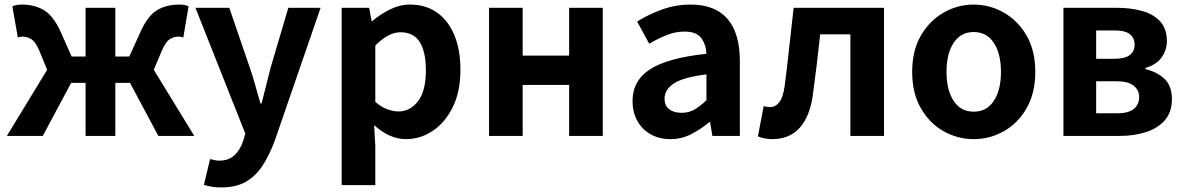

<svg xmlns="http://www.w3.org/2000/svg" viewBox="-20 -594 5181 839"><path d="M10 0 186 -289 152 -372Q136 -410 118 -422Q100 -434 78 -434Q73 -434 68 -433Q63 -432 58 -430L34 -566Q44 -571 54.5 -572.5Q65 -574 76 -574Q132 -574 173 -549Q214 -524 245 -455L293 -347H354V-560H484V-347H545L594 -455Q625 -524 665.5 -549Q706 -574 762 -574Q774 -574 784.5 -572.5Q795 -571 804 -566L781 -430Q776 -432 771 -433Q766 -434 760 -434Q739 -434 721 -422Q703 -410 687 -372L652 -289L829 0H672L548 -232H484V0H354V-232H291L167 0Z M948 225Q923 225 905.5 222Q888 219 871 214L898 101Q906 103 916.5 105.5Q927 108 937 108Q980 108 1005 84Q1030 60 1042 23L1052 -10L834 -560H982L1071 -300Q1084 -263 1095 -223Q1106 -183 1118 -142H1123Q1133 -181 1143 -221Q1153 -261 1163 -300L1240 -560H1381L1182 17Q1158 83 1127.5 129.5Q1097 176 1054 200.5Q1011 225 948 225Z M1473 215V-560H1593L1604 -502H1607Q1642 -532 1684.5 -553Q1727 -574 1772 -574Q1841 -574 1890.5 -538.5Q1940 -503 1966 -439Q1992 -375 1992 -289Q1992 -193 1958 -125Q1924 -57 1870 -21.5Q1816 14 1754 14Q1717 14 1682 -2Q1647 -18 1615 -47L1620 45V215ZM1721 -107Q1772 -107 1806.5 -151.5Q1841 -196 1841 -287Q1841 -367 1814.5 -410Q1788 -453 1730 -453Q1677 -453 1620 -395V-149Q1646 -126 1672.5 -116.5Q1699 -107 1721 -107Z M2117 0V-560H2264V-351H2467V-560H2614V0H2467V-223H2264V0Z M2910 14Q2860 14 2822.5 -7.5Q2785 -29 2764.5 -67Q2744 -105 2744 -152Q2744 -242 2821 -291.5Q2898 -341 3067 -359Q3065 -400 3044 -428Q3023 -456 2971 -456Q2932 -456 2894 -441Q2856 -426 2817 -403L2764 -500Q2814 -531 2873 -552.5Q2932 -574 2998 -574Q3105 -574 3159 -511.5Q3213 -449 3213 -327V0H3093L3083 -60H3079Q3042 -29 3000 -7.5Q2958 14 2910 14ZM2958 -101Q2990 -101 3015 -115.5Q3040 -130 3067 -156V-269Q2964 -256 2924 -229Q2884 -202 2884 -164Q2884 -131 2905 -116Q2926 -101 2958 -101Z M3354 14Q3321 14 3292 2L3317 -130Q3323 -129 3329.5 -127.5Q3336 -126 3344 -126Q3369 -126 3385.5 -147.5Q3402 -169 3409 -219Q3420 -304 3429 -389.5Q3438 -475 3448 -560H3843V0H3696V-444H3564Q3557 -378 3549 -311.5Q3541 -245 3532 -179Q3519 -85 3474.5 -35.5Q3430 14 3354 14Z M4235 14Q4165 14 4103.5 -20.5Q4042 -55 4004 -121Q3966 -187 3966 -280Q3966 -373 4004 -438.5Q4042 -504 4103.5 -539Q4165 -574 4235 -574Q4305 -574 4366.5 -539Q4428 -504 4466 -438.5Q4504 -373 4504 -280Q4504 -187 4466 -121Q4428 -55 4366.5 -20.5Q4305 14 4235 14ZM4235 -106Q4292 -106 4323 -153.5Q4354 -201 4354 -280Q4354 -359 4323 -406.5Q4292 -454 4235 -454Q4178 -454 4147 -406.5Q4116 -359 4116 -280Q4116 -201 4147 -153.5Q4178 -106 4235 -106Z M4627 0V-560H4859Q4921 -560 4971 -546Q5021 -532 5050 -500Q5079 -468 5079 -414Q5079 -375 5056 -343Q5033 -311 4985 -297V-292Q5036 -280 5068.5 -249.5Q5101 -219 5101 -161Q5101 -104 5070 -68.5Q5039 -33 4987 -16.5Q4935 0 4871 0ZM4770 -337H4847Q4896 -337 4917 -353.5Q4938 -370 4938 -398Q4938 -428 4917.5 -444.5Q4897 -461 4850 -461H4770ZM4770 -99H4862Q4912 -99 4935 -118.5Q4958 -138 4958 -170Q4958 -200 4934 -219.5Q4910 -239 4859 -239H4770Z"/></svg>

Font: Chiron Sans HK TT
Style: Bold
Weight: 700
Designer: Ryoko NISHIZUKA 西塚涼子 (kana, bopomofo & ideographs); Paul D. Hunt (Latin, Greek & Cyrillic); Sandoll Communications 산돌커뮤니
Foundry: Adobe
Version: Version 2.022;hotconv 1.0.109;makeotfexe 2.5.65596